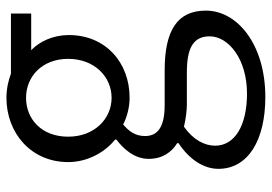

<svg xmlns="http://www.w3.org/2000/svg" viewBox="-144 -450 845 597"><g transform="rotate(-90 278.5 -151.5)"><path d="M275 251C439 251 544 164 544 66C544 -23 482 -62 358 -62H250C176 -62 154 -88 154 -123C154 -155 170 -174 190 -191C215 -178 246 -171 273 -171C382 -171 468 -245 468 -360C468 -409 448 -451 421 -477H535V-540H348C329 -547 303 -554 273 -554C164 -554 73 -478 73 -362C73 -297 108 -244 143 -216V-212C116 -192 83 -157 83 -112C83 -69 104 -40 132 -23V-19C82 14 52 59 52 105C52 198 142 251 275 251ZM273 -227C208 -227 152 -280 152 -362C152 -444 206 -493 273 -493C339 -493 394 -443 394 -362C394 -280 338 -227 273 -227ZM286 194C185 194 124 155 124 95C124 62 142 27 183 -2C208 4 235 7 252 7H351C425 7 464 25 464 78C464 136 394 194 286 194Z"/></g></svg>

Font: Source Han Sans JP Normal
Style: Regular
Weight: 350
Designer: Ryoko NISHIZUKA 西塚涼子 (kana, bopomofo & ideographs); Paul D. Hunt (Latin, Greek & Cyrillic); Sandoll Communications 산돌커뮤니
Foundry: Adobe
Version: Version 2.002;hotconv 1.0.116;makeotfexe 2.5.65601